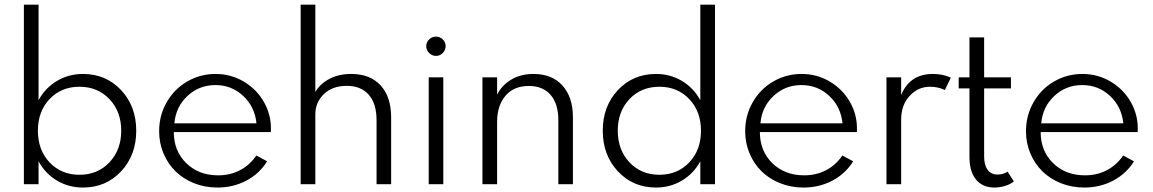

<svg xmlns="http://www.w3.org/2000/svg" viewBox="-20 -802 5020 836"><path d="M84 -781.7H147.9V-365.7Q177.7 -419.9 228.5 -450Q279.3 -480 341.3 -480Q441.4 -480 507.3 -409.7Q573.2 -339.4 573.2 -232.9Q573.2 -126.5 507.3 -55.9Q441.4 14.6 341.3 14.6Q279.3 14.6 228.5 -15.4Q177.7 -45.4 147.9 -99.6V0H84ZM326.2 -424.3Q246.6 -424.3 195.8 -370.6Q145 -316.9 145 -232.9Q145 -148.9 195.8 -95Q246.6 -41 326.2 -41Q405.3 -41 456.5 -95.2Q507.8 -149.4 507.8 -232.9Q507.8 -316.4 456.5 -370.4Q405.3 -424.3 326.2 -424.3Z M672.9 -230.5Q672.9 -299.8 706.1 -357.4Q739.3 -415 795.7 -447.5Q852.1 -480 918.5 -480Q985.4 -480 1041 -447Q1096.7 -414.1 1128.2 -359.6Q1159.7 -305.2 1159.7 -242.2Q1159.7 -231.9 1159.2 -227.1H736.8Q736.8 -144.5 791 -91.6Q845.2 -38.6 929.7 -38.6Q982.4 -38.6 1024.9 -60.8Q1067.4 -83 1096.2 -125L1143.1 -99.6Q1109.9 -45.9 1052.7 -15.6Q995.6 14.6 926.8 14.6Q872.1 14.6 824.7 -4.4Q777.3 -23.4 744.1 -56.2Q710.9 -88.9 691.9 -134Q672.9 -179.2 672.9 -230.5ZM918 -431.6Q847.2 -431.6 796.4 -384.3Q745.6 -336.9 739.3 -265.1H1096.7Q1089.4 -337.4 1038.8 -384.5Q988.3 -431.6 918 -431.6Z M1289.1 -781.7H1353V-401.4Q1372.6 -436 1413.3 -458Q1454.1 -480 1509.8 -480Q1591.3 -480 1637.2 -430.2Q1683.1 -380.4 1683.1 -290.5V0H1619.6V-278.3Q1619.6 -350.6 1585.7 -389.4Q1551.8 -428.2 1489.7 -428.2Q1427.2 -428.2 1390.1 -392.1Q1353 -356 1353 -304.7V0H1289.1Z M1910.2 0H1846.7V-465.3H1910.2ZM1848.6 -571.3Q1835.9 -584 1835.9 -601.1Q1835.9 -618.2 1848.6 -630.4Q1861.3 -642.6 1878.4 -642.6Q1895.5 -642.6 1908 -630.4Q1920.4 -618.2 1920.4 -601.1Q1920.4 -584 1908 -571.3Q1895.5 -558.6 1878.4 -558.6Q1861.3 -558.6 1848.6 -571.3Z M2080.6 -465.3H2144.5V-390.1Q2164.1 -429.7 2205.1 -454.8Q2246.1 -480 2303.2 -480Q2383.3 -480 2429 -429.7Q2474.6 -379.4 2474.6 -290.5V0H2411.1V-278.8Q2411.1 -350.1 2377.4 -388.9Q2343.8 -427.7 2282.7 -427.7Q2217.3 -427.7 2180.9 -385Q2144.5 -342.3 2144.5 -271V0H2080.6Z M2836.4 14.6Q2736.3 14.6 2670.4 -55.9Q2604.5 -126.5 2604.5 -232.9Q2604.5 -339.4 2670.4 -409.7Q2736.3 -480 2836.4 -480Q2897.9 -480 2948.7 -450Q2999.5 -419.9 3029.3 -365.7V-781.7H3093.3V0H3029.3V-99.6Q2999.5 -45.4 2948.7 -15.4Q2897.9 14.6 2836.4 14.6ZM2720.9 -370.6Q2669.9 -316.9 2669.9 -232.9Q2669.9 -148.9 2720.9 -95Q2772 -41 2851.1 -41Q2930.2 -41 2981.2 -95Q3032.2 -148.9 3032.2 -232.9Q3032.2 -316.9 2981.2 -370.6Q2930.2 -424.3 2851.1 -424.3Q2772 -424.3 2720.9 -370.6Z M3224.6 -230.5Q3224.6 -299.8 3257.8 -357.4Q3291 -415 3347.4 -447.5Q3403.8 -480 3470.2 -480Q3537.1 -480 3592.8 -447Q3648.4 -414.1 3679.9 -359.6Q3711.4 -305.2 3711.4 -242.2Q3711.4 -231.9 3710.9 -227.1H3288.6Q3288.6 -144.5 3342.8 -91.6Q3397 -38.6 3481.4 -38.6Q3534.2 -38.6 3576.7 -60.8Q3619.1 -83 3647.9 -125L3694.8 -99.6Q3661.6 -45.9 3604.5 -15.6Q3547.4 14.6 3478.5 14.6Q3423.8 14.6 3376.5 -4.4Q3329.1 -23.4 3295.9 -56.2Q3262.7 -88.9 3243.7 -134Q3224.6 -179.2 3224.6 -230.5ZM3469.7 -431.6Q3398.9 -431.6 3348.1 -384.3Q3297.4 -336.9 3291 -265.1H3648.4Q3641.1 -337.4 3590.6 -384.5Q3540 -431.6 3469.7 -431.6Z M3839.8 0V-465.3H3903.8V-388.2Q3941.4 -480 4042 -480Q4085.4 -480 4120.1 -463.9L4094.2 -410.2Q4064.5 -424.3 4029.3 -424.3Q3977.5 -424.3 3940.7 -384.5Q3903.8 -344.7 3903.8 -281.2V0Z M4154.3 -465.3H4201.2V-639.2H4265.1V-465.3H4381.8V-417H4265.1V-121.6Q4265.1 -83 4280.3 -62.5Q4295.4 -42 4323.2 -42Q4349.1 -42 4367.2 -54.7L4394.5 -12.2Q4380.4 0 4356.9 7.3Q4333.5 14.6 4309.6 14.6Q4258.3 14.6 4229.7 -20.3Q4201.2 -55.2 4201.2 -118.7V-417H4154.3Z M4447.3 -230.5Q4447.3 -299.8 4480.5 -357.4Q4513.7 -415 4570.1 -447.5Q4626.5 -480 4692.9 -480Q4759.8 -480 4815.4 -447Q4871.1 -414.1 4902.6 -359.6Q4934.1 -305.2 4934.1 -242.2Q4934.1 -231.9 4933.6 -227.1H4511.2Q4511.2 -144.5 4565.4 -91.6Q4619.6 -38.6 4704.1 -38.6Q4756.8 -38.6 4799.3 -60.8Q4841.8 -83 4870.6 -125L4917.5 -99.6Q4884.3 -45.9 4827.1 -15.6Q4770 14.6 4701.2 14.6Q4646.5 14.6 4599.1 -4.4Q4551.8 -23.4 4518.6 -56.2Q4485.4 -88.9 4466.3 -134Q4447.3 -179.2 4447.3 -230.5ZM4692.4 -431.6Q4621.6 -431.6 4570.8 -384.3Q4520 -336.9 4513.7 -265.1H4871.1Q4863.8 -337.4 4813.2 -384.5Q4762.7 -431.6 4692.4 -431.6Z"/></svg>

Font: Spartan MB
Style: Regular
Weight: 400
Designer: Matt Bailey, Mirko Velimirovic
Foundry: Matt Bailey
Version: Version 1.005